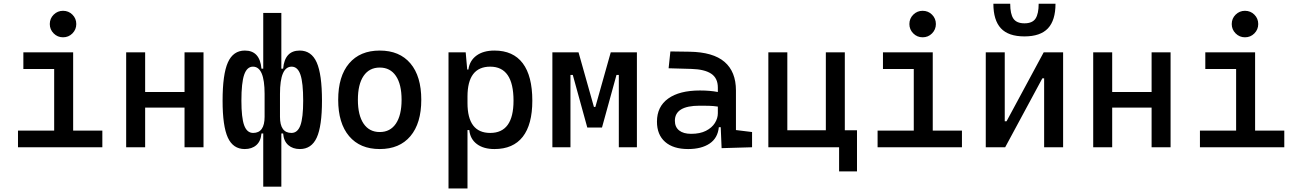

<svg xmlns="http://www.w3.org/2000/svg" viewBox="-20 -803 7071 1047"><path d="M78.1 0V-90.8H275.4V-426.8H107.4V-517.6H378.9V-90.8H538.1V0ZM323.7 -599.6Q293.9 -599.6 272.7 -620.8Q251.5 -642.1 251.5 -671.9Q251.5 -702.1 272.7 -723.1Q293.9 -744.1 323.7 -744.1Q354 -744.1 375 -723.1Q396 -702.1 396 -671.9Q396 -642.1 375 -620.8Q354 -599.6 323.7 -599.6Z M986.3 0V-216.3H771.5V0H668V-517.6H771.5V-301.3H986.3V-517.6H1089.8V0Z M1615.2 9.8Q1576.7 9.8 1552 -11.7Q1527.3 -33.2 1523.9 -75.2H1514.2V214.8H1415.5V-75.2H1405.8Q1402.3 -33.2 1377.9 -11.7Q1353.5 9.8 1314.5 9.8Q1251 9.8 1222.4 -52.7Q1193.8 -115.2 1193.8 -253.9Q1193.8 -397.9 1222.7 -462.6Q1251.5 -527.3 1315.4 -527.3Q1397 -527.3 1405.8 -428.7H1415.5V-732.4H1514.2V-428.7H1523.9Q1532.7 -527.3 1614.3 -527.3Q1678.2 -527.3 1707 -462.6Q1735.8 -397.9 1735.8 -253.9Q1735.8 -115.2 1707.3 -52.7Q1678.7 9.8 1615.2 9.8ZM1506.8 -166Q1506.8 -78.1 1569.3 -78.1Q1603 -78.1 1618.2 -119.6Q1633.3 -161.1 1633.3 -253.9Q1633.3 -351.6 1618.4 -395.5Q1603.5 -439.5 1570.3 -439.5Q1506.8 -439.5 1506.8 -291ZM1422.9 -291Q1422.9 -439.5 1359.4 -439.5Q1326.7 -439.5 1311.5 -395.5Q1296.4 -351.6 1296.4 -253.9Q1296.4 -161.1 1311.5 -119.6Q1326.7 -78.1 1360.4 -78.1Q1422.9 -78.1 1422.9 -166Z M2050.8 9.8Q1943.4 9.8 1883.8 -60.5Q1824.2 -130.9 1824.2 -258.8Q1824.2 -387.2 1883.8 -457.3Q1943.4 -527.3 2050.8 -527.3Q2158.7 -527.3 2218 -457.3Q2277.3 -387.2 2277.3 -258.8Q2277.3 -130.9 2218 -60.5Q2158.7 9.8 2050.8 9.8ZM2050.8 -83Q2107.9 -83 2138.9 -128.9Q2169.9 -174.8 2169.9 -258.8Q2169.9 -343.3 2138.9 -388.9Q2107.9 -434.6 2050.8 -434.6Q1993.7 -434.6 1962.6 -388.9Q1931.6 -343.3 1931.6 -258.8Q1931.6 -174.8 1962.6 -128.9Q1993.7 -83 2050.8 -83Z M2425.8 224.6V-517.6H2519.5L2527.8 -423.8H2534.2Q2541 -472.7 2578.4 -500Q2615.7 -527.3 2676.3 -527.3Q2778.3 -527.3 2830.6 -458Q2882.8 -388.7 2882.8 -253.9Q2882.8 -124 2830.6 -57.1Q2778.3 9.8 2676.3 9.8Q2616.7 9.8 2580.3 -17.6Q2543.9 -44.9 2539.1 -93.8H2529.3V224.6ZM2529.3 -241.2Q2529.3 -78.1 2653.3 -78.1Q2780.3 -78.1 2780.3 -253.9Q2780.3 -439.5 2653.3 -439.5Q2529.3 -439.5 2529.3 -276.4Z M2992.2 0V-517.6H3134.8L3218.8 -219.7H3226.6L3310.5 -517.6H3453.1V0H3354.5V-394.5H3341.8L3262.7 -107.4H3182.6L3103.5 -394.5H3090.8V0Z M3915 4.9 3910.2 -109.4H3899.9Q3894 -49.8 3849.4 -20Q3804.7 9.8 3732.4 9.8Q3651.4 9.8 3606.9 -29.3Q3562.5 -68.4 3562.5 -139.6Q3562.5 -221.7 3623.8 -265.6Q3685.1 -309.6 3796.9 -309.6Q3852.5 -309.6 3894.5 -301.3V-325.2Q3894.5 -377 3858.2 -401.1Q3821.8 -425.3 3750 -427.2L3626 -430.7L3635.7 -522.5L3740.2 -521Q3868.7 -519 3930.9 -465.6Q3993.2 -412.1 3993.2 -309.6V-93.8L4081.1 -83V0ZM3894.5 -221.7Q3869.6 -225.6 3845 -226.1Q3820.3 -226.6 3794.9 -226.6Q3660.2 -226.6 3660.2 -144.5Q3660.2 -110.4 3683.3 -91.8Q3706.5 -73.2 3749 -73.2Q3797.4 -73.2 3829.8 -89.8Q3862.3 -106.4 3878.4 -132.3Q3894.5 -158.2 3894.5 -185.5Z M4169.9 0V-517.6H4273.4V-92.8H4483.4V-517.6H4586.9V-92.8H4653.3V131.8H4555.7V0Z M4765.6 0V-90.8H4962.9V-426.8H4794.9V-517.6H5066.4V-90.8H5225.6V0ZM5011.2 -599.6Q4981.4 -599.6 4960.2 -620.8Q4939 -642.1 4939 -671.9Q4939 -702.1 4960.2 -723.1Q4981.4 -744.1 5011.2 -744.1Q5041.5 -744.1 5062.5 -723.1Q5083.5 -702.1 5083.5 -671.9Q5083.5 -642.1 5062.5 -620.8Q5041.5 -599.6 5011.2 -599.6Z M5355.5 0V-517.6H5459V-141.6H5468.8L5671.4 -517.6H5777.3V0H5673.8V-376H5664.1L5461.4 0ZM5566.4 -604.5Q5479 -604.5 5438 -648.7Q5397 -692.9 5397 -782.7H5488.8Q5488.8 -726.6 5506.3 -701.2Q5523.9 -675.8 5566.4 -675.8Q5609.9 -675.8 5627 -701.9Q5644 -728 5644 -782.7H5735.8Q5735.8 -692.4 5694.6 -648.4Q5653.3 -604.5 5566.4 -604.5Z M6259.8 0V-216.3H6044.9V0H5941.4V-517.6H6044.9V-301.3H6259.8V-517.6H6363.3V0Z M6523.4 0V-90.8H6720.7V-426.8H6552.7V-517.6H6824.2V-90.8H6983.4V0ZM6769 -599.6Q6739.3 -599.6 6718 -620.8Q6696.8 -642.1 6696.8 -671.9Q6696.8 -702.1 6718 -723.1Q6739.3 -744.1 6769 -744.1Q6799.3 -744.1 6820.3 -723.1Q6841.3 -702.1 6841.3 -671.9Q6841.3 -642.1 6820.3 -620.8Q6799.3 -599.6 6769 -599.6Z"/></svg>

Font: Cascadia Mono PL
Style: Regular
Weight: 400
Monospace: yes
Designer: Aaron Bell
Foundry: Saja Typeworks
Version: Version 2404.023; ttfautohint (v1.8.4)